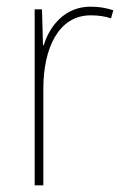

<svg xmlns="http://www.w3.org/2000/svg" viewBox="-20 -556 374 576"><path d="M252 -536C174 -536 129 -478 111 -420H109L106 -528H84V0H110V-290C110 -410 155 -510 252 -510C276 -510 295 -507 313 -501L320 -525C300 -532 277 -536 252 -536Z"/></svg>

Font: Noto Sans Lao SemiCondensed Thin
Style: Regular
Weight: 100
Width: 4
Designer: Monotype Design Team
Foundry: Monotype Imaging Inc.
Version: Version 2.003